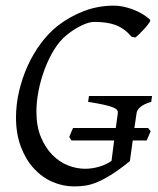

<svg xmlns="http://www.w3.org/2000/svg" viewBox="-20 -650 564 685"><path d="M503.4 -148.9H453.6L443.4 -75.2Q406.7 -45.4 378.4 -27.6Q350.1 -9.8 327.1 -0.2Q304.2 9.3 284.4 12.2Q264.6 15.1 245.1 15.1Q204.6 15.1 167 -1.2Q129.4 -17.6 100.6 -49.1Q71.8 -80.6 54.4 -126.5Q37.1 -172.4 37.1 -231Q37.1 -277.3 48.1 -324.5Q59.1 -371.6 78.6 -414.8Q98.1 -458 125.5 -494.9Q152.8 -531.7 186 -558.1Q227.5 -590.3 278.3 -610.1Q329.1 -629.9 387.2 -629.9Q401.9 -629.9 418.9 -626.5Q436 -623 453.1 -616.7Q470.2 -610.4 486.3 -601.1Q502.4 -591.8 515.1 -580.1Q518.1 -577.6 512.7 -569.3Q507.3 -561 498.5 -551Q489.7 -541 479.7 -531.2Q469.7 -521.5 462.9 -516.1L449.2 -519Q436.5 -534.2 422.4 -544.4Q408.2 -554.7 391.8 -560.8Q375.5 -566.9 356.7 -569.3Q337.9 -571.8 315.9 -571.8Q297.4 -571.8 270.8 -559.1Q244.1 -546.4 217.8 -524.9Q192.9 -504.9 173.1 -472.7Q153.3 -440.4 139.2 -402.6Q125 -364.7 117.4 -325.4Q109.9 -286.1 109.9 -252Q109.9 -199.7 125.7 -161.4Q141.6 -123 166.5 -97.7Q191.4 -72.3 222.2 -60.1Q252.9 -47.9 283.2 -47.9Q309.6 -47.9 335.2 -55.7Q360.8 -63.5 377.9 -76.2L387.2 -148.9H234.9L227.1 -161.1Q230 -168.5 233.4 -177Q236.8 -185.5 240.7 -193.4H393.1L400.4 -246.6Q400.9 -251.5 398.4 -256.3Q396 -261.2 385 -266.1Q374 -271 352.5 -275.9Q331.1 -280.8 294.4 -286.6L297.4 -307.6H522.5L519.5 -286.6Q493.2 -278.8 481 -268.3Q468.8 -257.8 467.3 -246.6L459.5 -193.4H508.3L517.6 -182.1Z"/></svg>

Font: Akkhara
Style: Italic
Weight: 400
Italic angle: -7°
Designer: J. Victor Gaultney
Version: Version 1.00 June 13, 2006, initial release